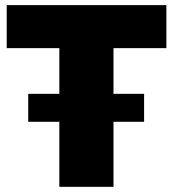

<svg xmlns="http://www.w3.org/2000/svg" viewBox="-20 -721 668 741"><path d="M622.1 -535.2H418V-358.9H536.1V-251H418V0H209V-251H88.9V-358.9H209V-535.2H5.9V-701.2H622.1Z"/></svg>

Font: Montserrat-Arabic ExtraBold
Style: Regular
Weight: 800
Designer: Mohamed Gaber
Foundry: Kief Type Foundry
Version: Version 5.008;PS 005.008;hotconv 1.0.88;makeotf.lib2.5.64775